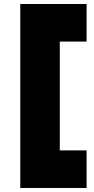

<svg xmlns="http://www.w3.org/2000/svg" viewBox="-20 -727 470 958"><path d="M412.1 210.9H81.1V-707H412.1V-519.5H278.3V23.4H412.1Z"/></svg>

Font: Wanted Sans ExtraBlack
Style: Regular
Weight: 900
Designer: Original Design by Kil Hyung-jin and Kang Hanbin, Wanted Lab, Inc; Hangeul from Source Han Sans by Jang Soo-young and Ka
Foundry: Wanted Lab, Inc.
Version: Version 1.001